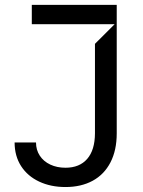

<svg xmlns="http://www.w3.org/2000/svg" viewBox="-20 -747 578 777"><path d="M39.1 -170.5H125.7Q125.7 -140.3 141 -117Q156.2 -93.8 183.4 -81Q210.6 -68.2 245 -68.2Q301.8 -68.2 332.9 -104Q364 -139.9 364.3 -207.4V-569.6L443.9 -649.1H108.7V-727.3H452.4V-207.4Q452.4 -138.8 427 -89.8Q401.6 -40.8 354.9 -15.4Q308.2 9.9 245 9.9Q185.4 9.9 138.5 -12.1Q91.6 -34.1 65.3 -74.9Q39.1 -115.8 39.1 -170.5Z"/></svg>

Font: Riot Sans
Style: Regular
Weight: 400
Designer: Rasmus Andersson
Foundry: rsms
Version: Version 4.001